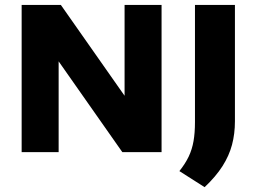

<svg xmlns="http://www.w3.org/2000/svg" viewBox="-20 -615 1037 776"><path d="M67.5 0V-595H226L507 -194.5H483.5V-595H633V0H474.5L193.5 -400.5H217V0ZM807 141.5 705 76.5Q729 46.5 742.8 17.5Q756.5 -11.5 762.2 -44.8Q768 -78 768 -121.5V-595H929.5V-125Q929.5 -74.5 917.8 -30Q906 14.5 879.2 56.5Q852.5 98.5 807 141.5Z"/></svg>

Font: Encode Sans SC
Style: Bold
Weight: 700
Version: Version 3.002